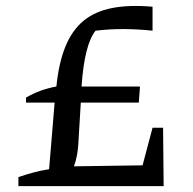

<svg xmlns="http://www.w3.org/2000/svg" viewBox="-20 -637 661 657"><path d="M69 -286V-303Q93 -317 119 -326.5Q145 -336 173 -341Q181 -422 204 -478Q227 -534 266 -566Q305 -598 363.5 -609.5Q422 -621 502 -614V-532Q455 -537 406.5 -537.5Q358 -538 307 -532Q269 -485 259 -341H459L455 -286ZM43 0V-31Q69 -40 95.5 -47Q122 -54 148 -58L169 -311H258L248 -145Q246 -104 233 -67.5Q220 -31 196 0ZM175 0V-67L516 -72L517 0ZM449 0 502 -200H538L540 0Z"/></svg>

Font: Piazzolla Thin Medium
Style: Regular
Weight: 500
Version: Version 2.005